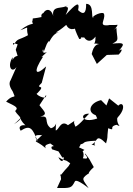

<svg xmlns="http://www.w3.org/2000/svg" viewBox="-20 -764 694 1003"><path d="M335 -110C297 -141 286 -81 271 -83C272 -160 286 -104 246 -94C204 -124 245 -163 190 -154C240 -169 202 -186 177 -228C175 -185 173 -197 221 -268C226 -234 156 -274 175 -277C228 -330 156 -292 198 -331L221 -417C163 -363 153 -389 205 -468C154 -463 158 -425 225 -492C189 -475 207 -528 208 -492C230 -546 220 -528 235 -550C236 -528 249 -595 297 -597C252 -592 271 -586 326 -634C330 -627 341 -603 374 -615C372 -641 356 -635 394 -560C420 -564 383 -571 422 -568C414 -576 442 -523 479 -573C480 -511 449 -545 498 -534C459 -530 460 -465 458 -484L486 -430L538 -477L600 -479C629 -509 615 -520 580 -477C640 -538 635 -543 567 -536C606 -556 591 -555 588 -619C544 -582 599 -625 593 -635C585 -631 534 -635 552 -633C489 -624 531 -658 524 -689C522 -711 452 -677 469 -672C452 -664 476 -744 430 -744C431 -692 415 -685 388 -711C398 -759 378 -747 323 -686C357 -754 304 -710 334 -737C309 -714 249 -740 258 -681C242 -735 201 -711 200 -670C237 -708 188 -701 197 -675C133 -661 158 -678 148 -650C158 -627 150 -656 86 -606C142 -626 112 -629 126 -580C75 -552 74 -567 51 -529C35 -556 85 -518 74 -539C59 -486 59 -523 72 -472C32 -466 48 -407 46 -465C15 -416 43 -379 66 -414L36 -346C21 -325 38 -299 46 -287C67 -238 53 -280 12 -233C65 -207 78 -202 59 -184C80 -148 111 -152 53 -115C107 -159 68 -151 113 -109C101 -113 70 -108 88 -81C137 -113 150 -96 177 -24C143 -75 196 -51 202 -61C151 -6 155 -45 220 11C201 -15 263 -12 238 -18C288 16 236 -15 252 16C339 43 301 43 345 -16C325 -16 388 39 401 -10C431 -16 398 -25 480 -29C459 7 502 1 458 -9C493 -21 476 -72 534 -15C546 -60 537 -28 545 -94C589 -78 543 -102 589 -112C622 -97 590 -108 592 -145C619 -196 597 -159 595 -151C642 -201 621 -237 598 -212L550 -250L536 -213L508 -241C444 -226 433 -172 488 -160C439 -210 474 -182 488 -145C403 -116 394 -173 446 -170C433 -160 377 -88 364 -103C393 -85 351 -126 374 -136ZM338 104C310 132 286 171 296 144L299 172L278 218C350 219 353 219 371 184C375 175 396 182 443 219C415 175 401 172 437 146C451 142 431 144 470 109C438 54 460 85 426 39C413 37 462 72 413 63C424 39 410 -5 380 51L421 19L303 -37L280 18L306 60C322 43 309 108 285 57C332 85 313 63 347 89Z"/></svg>

Font: Asimov Aggro
Style: Medium
Weight: 500
Designer: Google
Version: Version 2.000980; 2014